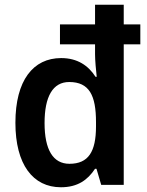

<svg xmlns="http://www.w3.org/2000/svg" viewBox="-20 -780 621 810"><path d="M237 10C308 10 350 -21 381 -68H387L407 0H502V-593H572V-677H502V-760H381V-677H233V-593H381V-551C381 -525 385 -484 388 -456H383C353 -503 307 -535 238 -535C120 -535 45 -441 45 -262C45 -86 119 10 237 10ZM273 -89C204 -89 168 -148 168 -261C168 -373 203 -434 272 -434C357 -434 385 -377 385 -265V-247C385 -140 353 -89 273 -89Z"/></svg>

Font: Noto Sans Thai SemCond SemBd
Style: Regular
Weight: 600
Width: 4
Designer: Monotype Design Team
Foundry: Monotype Imaging Inc.
Version: Version 2.002